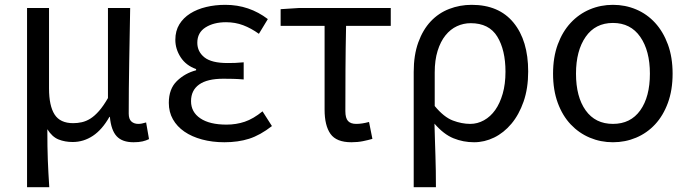

<svg xmlns="http://www.w3.org/2000/svg" viewBox="-20 -576 2856 795"><path d="M92 -543H183V-210Q183 -138 206 -102Q229 -66 283 -66Q301 -66 319 -70Q337 -74 354.5 -85Q372 -96 390 -116.5Q408 -137 427 -170V-543H519Q517 -432 515 -318.5Q513 -205 513 -106Q513 -83 524 -73Q535 -63 553 -63Q566 -63 585 -69L597 0Q585 6 570 9.5Q555 13 533 13Q486 13 463 -12Q440 -37 435 -92H433Q403 -39 364.5 -13.5Q326 12 281 12Q249 12 222.5 1.5Q196 -9 176 -41Q176 -1 176.5 29.5Q177 60 178 87Q179 114 180.5 140.5Q182 167 184 199H92Z M909 13Q859 13 816.5 1.5Q774 -10 743.5 -31Q713 -52 696 -82Q679 -112 679 -150Q679 -208 712.5 -240.5Q746 -273 792 -285V-290Q750 -305 728 -339Q706 -373 706 -411Q706 -448 722.5 -475Q739 -502 767.5 -520Q796 -538 833.5 -547Q871 -556 913 -556Q963 -556 1007 -541Q1051 -526 1089 -497L1052 -436Q1020 -459 987 -471.5Q954 -484 916 -484Q865 -484 831 -462.5Q797 -441 797 -399Q797 -362 826.5 -338.5Q856 -315 922 -315Q938 -315 953.5 -315.5Q969 -316 989 -318V-247Q965 -249 945 -249.5Q925 -250 905 -250Q838 -250 804.5 -226Q771 -202 771 -157Q771 -112 809.5 -86Q848 -60 918 -60Q958 -60 993.5 -72Q1029 -84 1067 -115L1106 -54Q1057 -16 1011.5 -1.5Q966 13 909 13Z M1220 -543H1598V-469H1413Q1411 -376 1410.5 -287.5Q1410 -199 1410 -116Q1410 -87 1421 -75Q1432 -63 1455 -63Q1479 -63 1508 -71L1522 -1Q1505 4 1483 8.5Q1461 13 1435 13Q1373 13 1348.5 -21.5Q1324 -56 1324 -122V-469H1142V-538Z M1693 -278Q1693 -348 1712 -400.5Q1731 -453 1763.5 -487.5Q1796 -522 1840 -539Q1884 -556 1933 -556Q2046 -556 2106.5 -482Q2167 -408 2167 -280Q2167 -210 2148 -155.5Q2129 -101 2097.5 -63.5Q2066 -26 2026 -6.5Q1986 13 1943 13Q1898 13 1857.5 -3.5Q1817 -20 1779 -64Q1780 -27 1781 5.5Q1782 38 1783 69Q1784 100 1784.5 131.5Q1785 163 1785 199H1693ZM1927 -63Q1957 -63 1984 -78Q2011 -93 2030.5 -120.5Q2050 -148 2061.5 -188Q2073 -228 2073 -279Q2073 -369 2039 -424.5Q2005 -480 1929 -480Q1899 -480 1872 -467.5Q1845 -455 1824.5 -429.5Q1804 -404 1792 -365.5Q1780 -327 1780 -276V-137Q1818 -91 1855 -77Q1892 -63 1927 -63Z M2518 13Q2467 13 2422 -6Q2377 -25 2343 -61Q2309 -97 2289.5 -150Q2270 -203 2270 -271Q2270 -339 2289.5 -392Q2309 -445 2343 -481.5Q2377 -518 2422 -537Q2467 -556 2518 -556Q2569 -556 2614 -537Q2659 -518 2692.5 -481.5Q2726 -445 2745.5 -392Q2765 -339 2765 -271Q2765 -203 2745.5 -150Q2726 -97 2692.5 -61Q2659 -25 2614 -6Q2569 13 2518 13ZM2518 -63Q2591 -63 2631 -119Q2671 -175 2671 -271Q2671 -366 2631 -423.5Q2591 -481 2518 -481Q2445 -481 2405 -423.5Q2365 -366 2365 -271Q2365 -175 2405 -119Q2445 -63 2518 -63Z"/></svg>

Font: Kinto Sans
Style: Regular
Weight: 400
Designer: Authors: Ryoko NISHIZUKA  (kana & ideographs); Paul D. Hunt (Latin, Greek & Cyrillic); Wenlong ZHANG  (bopomofo); Sandol
Foundry: Adobe Systems Incorporated, ookami Inc.
Version: Version 0.001